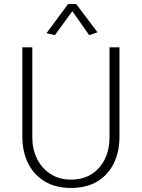

<svg xmlns="http://www.w3.org/2000/svg" viewBox="-20 -913 698 945"><path d="M139 -680H90V-239Q90 -167 118 -110Q146 -53 199.5 -20.5Q253 12 329 12Q407 12 460 -20.5Q513 -53 540.5 -110Q568 -167 568 -239V-680H519V-236Q519 -178 496.5 -131Q474 -84 431.5 -56.5Q389 -29 329 -29Q272 -29 229 -56.5Q186 -84 162.5 -131Q139 -178 139 -236ZM336 -858 419 -740 460 -754 355 -893H315L209 -750L250 -740Z"/></svg>

Font: Catamaran Thin Thin
Style: Regular
Weight: 250
Version: Version 2.000